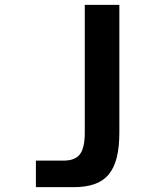

<svg xmlns="http://www.w3.org/2000/svg" viewBox="-20 -567 642 794"><path d="M128.4 207H282.7C351.1 207 398.4 191.4 429.2 154.8C460 118.2 473.6 61 473.6 -21V-546.9H330.6V-21C330.6 22 324.7 51.8 311 70.3C296.9 89.4 272.9 97.2 242.7 97.2H128.4Z"/></svg>

Font: Hack
Style: Bold
Weight: 700
Monospace: yes
Designer: Christopher Simpkins
Foundry: Christopher Simpkins
Version: Version 2.010